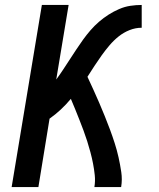

<svg xmlns="http://www.w3.org/2000/svg" viewBox="-20 -755 640 775"><path d="M27 0 149 -735H257L207 -434Q221 -453 234.5 -473.5Q248 -494 261 -514Q274 -534 287.5 -554.5Q301 -575 315 -594.5Q329 -614 345 -632.5Q361 -651 379.5 -667Q398 -683 418.5 -696Q439 -709 461 -718.5Q483 -728 506 -731.5Q529 -735 552 -735V-643Q527 -643 503 -633.5Q479 -624 459 -608Q439 -592 422 -572Q405 -552 390 -531Q375 -510 361 -488.5Q347 -467 333 -445Q345 -419 357 -393Q369 -367 380.5 -340Q392 -313 403 -286Q414 -259 424 -232Q434 -205 443 -177Q452 -149 458.5 -120Q465 -91 469.5 -60.5Q474 -30 469 0H361Q365 -24 362.5 -48Q360 -72 355.5 -95Q351 -118 345 -140.5Q339 -163 332 -185Q325 -207 317 -228.5Q309 -250 300.5 -271.5Q292 -293 283.5 -314Q275 -335 266 -356Q247 -333 225.5 -313Q204 -293 180 -276L135 0Z"/></svg>

Font: Iosevka Curly SmBdEx
Style: Italic
Weight: 600
Width: 7
Italic angle: -9°
Monospace: yes
Designer: Belleve Invis
Foundry: Belleve Invis
Version: Version 11.1.0; ttfautohint (v1.8.3)